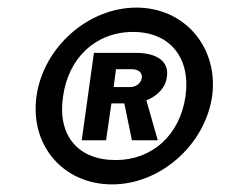

<svg xmlns="http://www.w3.org/2000/svg" viewBox="-20 -753 594 505"><path d="M275 -268C401 -268 519 -371 538 -500C555 -628 466 -733 339 -733C211 -733 94 -628 76 -500C58 -371 146 -268 275 -268ZM284 -332C185 -332 130 -397 146 -500C160 -601 232 -669 330 -669C427 -669 482 -601 468 -500C453 -397 380 -332 284 -332ZM195 -384H259L273 -481H307L327 -384H395L365 -489C392 -500 415 -520 419 -551C425 -591 394 -614 336 -614H227ZM279 -524 285 -571H326C344 -571 355 -562 353 -548C351 -534 338 -524 322 -524Z"/></svg>

Font: United Sans ExtraBold
Style: Italic
Weight: 800
Italic angle: -8°
Designer: Pablo Impallari, Rodrigo Fuenzalida (Modified by Dan O. Williams)
Version: Version 1.000;PS 001.000;hotconv 1.0.88;makeotf.lib2.5.64775